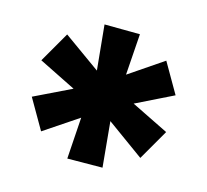

<svg xmlns="http://www.w3.org/2000/svg" viewBox="-68 -798 589 546"><g transform="rotate(-15 227.0 -524.5)"><path d="M171 -329 81 -380 172 -516 194 -485 29 -474V-576L194 -564L173 -532L82 -669L172 -721L236 -580H218L282 -721L372 -668L281 -533L260 -564L425 -576V-474L260 -485L281 -516L372 -380L282 -328L218 -471H236Z"/></g></svg>

Font: Nunito Sans 12pt ExtraBold
Style: Regular
Weight: 800
Designer: Vernon Adams
Foundry: Vernon Adams
Version: Version 3.101;gftools[0.9.27]